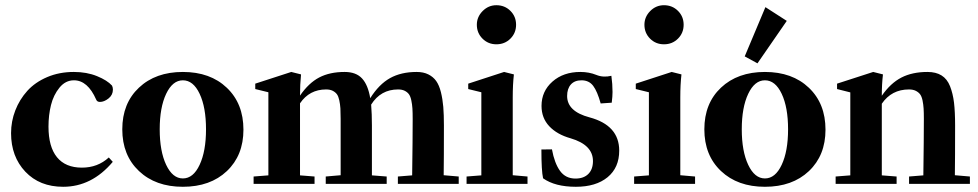

<svg xmlns="http://www.w3.org/2000/svg" viewBox="-20 -698 3715 729"><path d="M219.7 11.2Q130.4 11.2 76.2 -46.1Q22 -103.5 22 -192.4Q22 -237.3 38.1 -278.8Q54.2 -320.3 83.7 -353Q113.3 -385.7 159.2 -405.3Q205.1 -424.8 260.3 -424.8Q309.6 -424.8 348.4 -408.9Q387.2 -393.1 405.3 -373Q408.7 -366.2 408.7 -357.9Q408.7 -337.4 392.1 -324.2Q375.5 -311 359.4 -311Q348.6 -311 345.2 -319.8Q313 -393.1 260.7 -393.1Q228.5 -393.1 205.8 -365.2Q183.1 -337.4 173.6 -299.1Q164.1 -260.7 164.1 -217.3Q164.1 -140.6 196.3 -101.1Q228.5 -61.5 291 -61.5Q351.1 -61.5 393.1 -100.1L408.2 -83.5Q328.6 11.2 219.7 11.2Z M674.3 11.2Q570.8 11.2 507.6 -48.6Q444.3 -108.4 444.3 -207Q444.3 -305.7 507.6 -365.2Q570.8 -424.8 674.3 -424.8Q778.3 -424.8 841.3 -364.7Q904.3 -304.7 904.3 -205.6Q904.3 -107.9 841.3 -48.3Q778.3 11.2 674.3 11.2ZM674.3 -20.5Q713.9 -20.5 738 -72.3Q762.2 -124 762.2 -207Q762.2 -290.5 738 -341.8Q713.9 -393.1 674.3 -393.1Q635.3 -393.1 610.8 -341.6Q586.4 -290 586.4 -207Q586.4 -124 610.8 -72.3Q635.3 -20.5 674.3 -20.5Z M942.9 0V-27.8L999 -32.2V-347.7L949.2 -359.9V-380.4L1085.9 -424.8L1123 -415.5Q1119.1 -377.4 1119.1 -335Q1151.9 -382.8 1191.9 -403.8Q1231.9 -424.8 1288.6 -424.8Q1332 -424.8 1354.7 -400.1Q1377.4 -375.5 1385.7 -325.2Q1418.9 -377.9 1460.9 -401.4Q1502.9 -424.8 1562 -424.8Q1587.9 -424.8 1606.4 -415.5Q1625 -406.2 1636.2 -390.4Q1647.5 -374.5 1654.1 -348.1Q1660.6 -321.8 1663.1 -292.2Q1665.5 -262.7 1665.5 -221.7Q1665.5 -94.2 1664.6 -32.7L1721.7 -27.8V0H1490.7V-27.8L1544.9 -32.2Q1546.9 -171.9 1546.9 -246.6Q1546.9 -271 1545.9 -286.4Q1544.9 -301.8 1541.7 -316.9Q1538.6 -332 1532.7 -340.1Q1526.9 -348.1 1516.6 -353.3Q1506.3 -358.4 1491.7 -358.4Q1425.3 -358.4 1389.2 -300.8Q1392.1 -265.6 1392.1 -221.7V-32.2L1448.2 -27.8V0H1216.8V-27.8L1273.4 -32.7V-246.6Q1273.4 -271 1272.5 -286.4Q1271.5 -301.8 1268.3 -316.9Q1265.1 -332 1259.3 -340.1Q1253.4 -348.1 1243.2 -353.3Q1232.9 -358.4 1218.3 -358.4Q1154.8 -358.4 1119.1 -305.7V-32.2L1174.3 -27.8V0Z M1864.7 -529.8Q1833.5 -529.8 1812 -551.3Q1790.5 -572.8 1790.5 -604Q1790.5 -633.8 1812.5 -656Q1834.5 -678.2 1864.7 -678.2Q1896.5 -678.2 1918 -656.7Q1939.5 -635.3 1939.5 -604Q1939.5 -572.8 1918 -551.3Q1896.5 -529.8 1864.7 -529.8ZM1751.5 0V-27.8L1807.6 -32.2V-347.7L1757.8 -359.9V-380.4L1894 -424.8L1931.2 -415.5Q1926.8 -377 1926.8 -328.6V-32.7L1982.9 -27.8V0Z M2166.5 11.2Q2087.4 11.2 2042 -21Q2035.6 -49.3 2035.6 -130.4L2075.7 -130.9Q2085.4 -78.1 2106.4 -49.1Q2127.4 -20 2165 -20Q2196.3 -20 2213.9 -37.6Q2231.4 -55.2 2231.4 -86.4Q2231.4 -147.9 2146.5 -172.9Q2094.7 -187.5 2065.4 -218.8Q2036.1 -250 2036.1 -295.9Q2036.1 -351.6 2077.6 -388.2Q2119.1 -424.8 2183.6 -424.8Q2216.3 -424.8 2244.1 -413.6Q2270.5 -402.8 2301.3 -410.2Q2305.7 -378.9 2305.7 -348.6Q2305.7 -332.5 2302.7 -308.1L2260.7 -305.2Q2248 -351.1 2232.2 -372.1Q2216.3 -393.1 2188 -393.1Q2161.6 -393.1 2147.5 -377.2Q2133.3 -361.3 2133.3 -333.5Q2133.3 -274.9 2218.3 -252.4Q2331.1 -222.2 2331.1 -126Q2331.1 -61.5 2286.9 -25.1Q2242.7 11.2 2166.5 11.2Z M2501 -529.8Q2469.7 -529.8 2448.2 -551.3Q2426.8 -572.8 2426.8 -604Q2426.8 -633.8 2448.7 -656Q2470.7 -678.2 2501 -678.2Q2532.7 -678.2 2554.2 -656.7Q2575.7 -635.3 2575.7 -604Q2575.7 -572.8 2554.2 -551.3Q2532.7 -529.8 2501 -529.8ZM2387.7 0V-27.8L2443.8 -32.2V-347.7L2394 -359.9V-380.4L2530.3 -424.8L2567.4 -415.5Q2563 -377 2563 -328.6V-32.7L2619.1 -27.8V0Z M2856 -457.5 2807.6 -483.9 2886.2 -670.9 2967.3 -618.7ZM2884.3 11.2Q2780.8 11.2 2717.5 -48.6Q2654.3 -108.4 2654.3 -207Q2654.3 -305.7 2717.5 -365.2Q2780.8 -424.8 2884.3 -424.8Q2988.3 -424.8 3051.3 -364.7Q3114.3 -304.7 3114.3 -205.6Q3114.3 -107.9 3051.3 -48.3Q2988.3 11.2 2884.3 11.2ZM2884.3 -20.5Q2923.8 -20.5 2948 -72.3Q2972.2 -124 2972.2 -207Q2972.2 -290.5 2948 -341.8Q2923.8 -393.1 2884.3 -393.1Q2845.2 -393.1 2820.8 -341.6Q2796.4 -290 2796.4 -207Q2796.4 -124 2820.8 -72.3Q2845.2 -20.5 2884.3 -20.5Z M3152.8 0V-27.8L3208.5 -32.2V-347.2L3158.2 -359.9V-380.4L3295.4 -424.8L3332.5 -415.5Q3328.1 -378.9 3328.1 -334.5Q3361.3 -382.3 3402.6 -403.6Q3443.8 -424.8 3501.5 -424.8Q3533.7 -424.8 3554.9 -411.6Q3576.2 -398.4 3587.2 -370.6Q3598.1 -342.8 3602.3 -308.1Q3606.4 -273.4 3606.4 -221.7Q3606.4 -94.2 3605.5 -32.7L3662.6 -27.8V0H3431.6V-27.8L3485.8 -32.2Q3487.8 -171.9 3487.8 -246.6Q3487.8 -271 3486.8 -286.4Q3485.8 -301.8 3482.7 -316.9Q3479.5 -332 3473.4 -340.1Q3467.3 -348.1 3456.8 -353.3Q3446.3 -358.4 3431.2 -358.4Q3365.2 -358.4 3328.1 -304.2V-32.2L3384.3 -27.8V0Z"/></svg>

Font: Elstob 18pt
Style: Bold
Weight: 700
Designer: Peter S. Baker
Version: Version 1.015